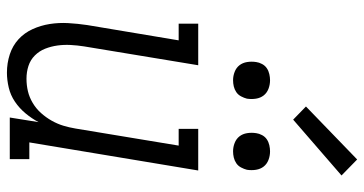

<svg xmlns="http://www.w3.org/2000/svg" viewBox="-262 -754 1025 540"><g transform="rotate(90 250.0 -484.5)"><path d="M185 8Q158 8 133.5 0Q109 -8 91 -24.5Q73 -41 62.5 -64Q52 -87 48 -112.5Q44 -138 45.5 -164.5Q47 -191 51 -218L94 -475H47V-530H164L111 -209Q108 -190 107 -171Q106 -152 108.5 -134Q111 -116 117.5 -99.5Q124 -83 136.5 -70.5Q149 -58 166 -52.5Q183 -47 202 -47Q220 -47 237 -51Q254 -55 270 -64.5Q286 -74 298.5 -88Q311 -102 320 -118Q329 -134 334 -150.5Q339 -167 342 -185L390 -475H343V-530H460L381 -55H428V0H311L324 -81Q314 -62 299.5 -44.5Q285 -27 266.5 -14.5Q248 -2 226.5 3Q205 8 185 8ZM406 -628Q394 -628 382.5 -632.5Q371 -637 364 -646Q357 -655 355 -667.5Q353 -680 355 -693Q356 -701 360.5 -709.5Q365 -718 372.5 -723Q380 -728 389 -730Q398 -732 406 -732Q419 -732 430.5 -727.5Q442 -723 449 -714Q456 -705 458 -692.5Q460 -680 458 -667Q456 -659 451.5 -650.5Q447 -642 439.5 -637Q432 -632 423.5 -630Q415 -628 406 -628ZM206 -628Q194 -628 182.5 -632.5Q171 -637 164 -646Q157 -655 155 -667.5Q153 -680 155 -693Q156 -701 160.5 -709.5Q165 -718 172.5 -723Q180 -728 189 -730Q198 -732 206 -732Q219 -732 230.5 -727.5Q242 -723 249 -714Q256 -705 258 -692.5Q260 -680 258 -667Q256 -659 251.5 -650.5Q247 -642 239.5 -637Q232 -632 223.5 -630Q215 -628 206 -628ZM317 -797 280 -833 429 -977 474 -933Z"/></g></svg>

Font: Iosevka Curly Slab LtObl
Style: Regular
Weight: 300
Italic angle: -9°
Monospace: yes
Designer: Belleve Invis
Foundry: Belleve Invis
Version: Version 11.0.0; ttfautohint (v1.8.3)